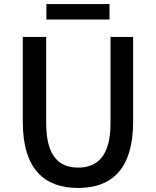

<svg xmlns="http://www.w3.org/2000/svg" viewBox="-20 -919 773 952"><path d="M367 13C530 13 640 -76 640 -316V-736H528V-308C528 -142 460 -88 367 -88C275 -88 209 -142 209 -308V-736H93V-316C93 -76 204 13 367 13ZM210 -822H523V-899H210Z"/></svg>

Font: Source Han Sans KR Medium
Style: Regular
Weight: 500
Designer: Ryoko NISHIZUKA (kana & ideographs); Paul D. Hunt (Latin, Greek & Cyrillic); Wenlong ZHANG (bopomofo); Sandoll Communica
Foundry: Adobe Systems Incorporated
Version: Version 1.001;PS 1.001;hotconv 1.0.78;makeotf.lib2.5.61930